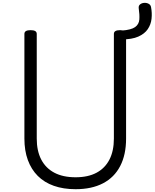

<svg xmlns="http://www.w3.org/2000/svg" viewBox="-20 -1330 1102 1369"><path d="M1057 -1279Q1065 -1237 1060.5 -1196Q1056 -1155 1033.5 -1122Q1011 -1089 966 -1069Q921 -1049 848 -1049V-1112Q916 -1117 943.5 -1137Q971 -1157 973.5 -1191Q976 -1225 969 -1272Q967 -1289 978.5 -1298.5Q990 -1308 1007 -1309.5Q1024 -1311 1039 -1303.5Q1054 -1296 1057 -1279ZM519 19Q432 19 364 -5Q296 -29 249.5 -75.5Q203 -122 178.5 -189Q154 -256 154 -342V-1088Q154 -1102 165 -1108.5Q176 -1115 198 -1115Q220 -1115 231 -1108.5Q242 -1102 242 -1088V-342Q242 -254 274 -192.5Q306 -131 367.5 -98.5Q429 -66 519 -66Q608 -66 668.5 -98.5Q729 -131 760.5 -192.5Q792 -254 792 -342V-1088Q792 -1102 803 -1108.5Q814 -1115 836 -1115Q879 -1115 879 -1088V-342Q879 -227 837 -146Q795 -65 714.5 -23Q634 19 519 19Z"/></svg>

Font: Playwrite FR Moderne
Style: Regular
Weight: 400
Designer: Veronika Burian, José Scaglione
Foundry: TypeTogether
Version: Version 1.002